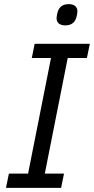

<svg xmlns="http://www.w3.org/2000/svg" viewBox="-20 -910 455 930"><path d="M296 -787C329 -787 346 -804 352 -834C354 -845 355 -850 355 -855C355 -878 339 -890 313 -890C280 -890 263 -873 257 -843C255 -832 254 -827 254 -822C254 -799 270 -787 296 -787ZM276 0 290 -69H197L308 -629H401L415 -698H148L134 -629H227L116 -69H23L9 0Z"/></svg>

Font: LVC Sans
Style: Italic
Weight: 400
Italic angle: -11.31°
Designer: Mike Abbink, Paul van der Laan, Pieter van Rosmalen
Foundry: Bold Monday
Version: Version 3.0